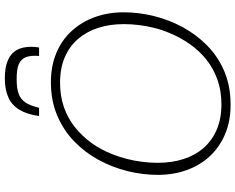

<svg xmlns="http://www.w3.org/2000/svg" viewBox="-110 -849 976 796"><g transform="rotate(-90 378.0 -451.0)"><path d="M451 -919Q405 -919 372.5 -904.5Q340 -890 321 -858.5Q302 -827 295 -777H329Q338 -814 351.5 -834Q365 -854 388 -862Q411 -870 448 -870Q489 -870 510 -861Q531 -852 539 -831.5Q547 -811 544 -777H579Q581 -787 581.5 -795Q582 -803 582 -810Q582 -845 569 -869Q556 -893 527 -906Q498 -919 451 -919ZM342 17Q274 17 220.5 -5.5Q167 -28 129 -68.5Q91 -109 71 -164.5Q51 -220 51 -285Q51 -347 66.5 -410Q82 -473 113 -530Q144 -587 190 -631.5Q236 -676 297.5 -702Q359 -728 435 -728Q502 -728 556 -705.5Q610 -683 647.5 -642Q685 -601 705 -546Q725 -491 725 -426Q725 -364 709.5 -301Q694 -238 663 -181Q632 -124 586 -79Q540 -34 479 -8.5Q418 17 342 17ZM433 -690Q377 -690 330.5 -673.5Q284 -657 247 -627Q210 -597 182.5 -558.5Q155 -520 137 -474Q125 -444 117 -412.5Q109 -381 105 -348.5Q101 -316 101 -285Q101 -227 116.5 -178.5Q132 -130 162.5 -95Q193 -60 238.5 -40.5Q284 -21 344 -21Q399 -21 445.5 -37.5Q492 -54 529 -83.5Q566 -113 593.5 -152.5Q621 -192 639 -236Q652 -266 660 -298Q668 -330 672 -362Q676 -394 676 -426Q676 -484 660.5 -532Q645 -580 614.5 -615.5Q584 -651 538.5 -670.5Q493 -690 433 -690Z"/></g></svg>

Font: Roboto Serif 20pt Thin
Style: Italic
Weight: 250
Italic angle: -10°
Version: Version 1.007